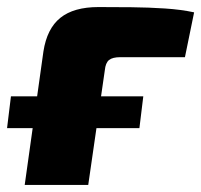

<svg xmlns="http://www.w3.org/2000/svg" viewBox="-32 -524 570 544"><path d="M-12 -161 -1 -251H374L363 -161ZM247 -504Q293 -504 341 -503.5Q389 -503 435 -500Q481 -497 518 -489L492 -362H309Q287 -362 277 -354Q267 -346 265 -325L218 0H38L91 -378Q101 -443 139 -473.5Q177 -504 247 -504Z"/></svg>

Font: Exo 2 ExtraBold
Style: Italic
Weight: 800
Italic angle: -8°
Designer: Natanael Gama
Foundry: Natanael Gama
Version: Version 2.010